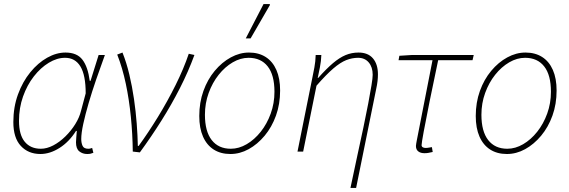

<svg xmlns="http://www.w3.org/2000/svg" viewBox="-20 -750 2816 950"><path d="M180 12Q120 12 83 -28Q46 -68 46 -146Q46 -220 69 -283Q92 -346 130 -392.5Q168 -439 213.5 -464.5Q259 -490 304 -490Q361 -490 388 -454.5Q415 -419 424 -350H428L468 -478H499Q477 -418 456 -357Q435 -296 418.5 -239.5Q402 -183 392 -137Q382 -91 382 -62Q382 -43 388.5 -28.5Q395 -14 417 -14Q423 -14 428 -15.5Q433 -17 436 -18L442 6Q434 9 428 10.5Q422 12 411 12Q389 12 372.5 -1Q356 -14 356 -46Q356 -55 357.5 -70.5Q359 -86 360 -102H356Q322 -48 274.5 -18Q227 12 180 12ZM182 -14Q212 -14 243.5 -30.5Q275 -47 303.5 -75Q332 -103 352.5 -136Q373 -169 381 -202L404 -288Q404 -378 378 -421Q352 -464 302 -464Q262 -464 221.5 -439.5Q181 -415 147.5 -372Q114 -329 94 -272.5Q74 -216 74 -152Q74 -83 102.5 -48.5Q131 -14 182 -14Z M637 0Q636 -86 627.5 -171.5Q619 -257 602.5 -335.5Q586 -414 560 -480L586 -490Q606 -440 620 -381Q634 -322 643 -260Q652 -198 656.5 -138.5Q661 -79 662 -28H666Q714 -94 761.5 -171.5Q809 -249 849 -329.5Q889 -410 914 -484L942 -478Q912 -396 870.5 -314.5Q829 -233 779 -153.5Q729 -74 672 4Z M1120 12Q1072 12 1037.5 -10Q1003 -32 984.5 -74Q966 -116 966 -176Q966 -243 986.5 -300Q1007 -357 1042.5 -399.5Q1078 -442 1122 -466Q1166 -490 1212 -490Q1260 -490 1294.5 -468Q1329 -446 1347.5 -404Q1366 -362 1366 -302Q1366 -235 1345.5 -178Q1325 -121 1289.5 -78.5Q1254 -36 1210.5 -12Q1167 12 1120 12ZM1122 -14Q1162 -14 1200.5 -36.5Q1239 -59 1270 -98Q1301 -137 1319.5 -188Q1338 -239 1338 -296Q1338 -379 1304.5 -421.5Q1271 -464 1210 -464Q1170 -464 1131.5 -441.5Q1093 -419 1062 -380Q1031 -341 1012.5 -290Q994 -239 994 -182Q994 -100 1027.5 -57Q1061 -14 1122 -14ZM1196 -560 1284 -730H1314L1316 -726L1220 -560Z M1714 180Q1731 98 1747.5 22.5Q1764 -53 1778 -119Q1792 -185 1802 -238Q1812 -291 1818 -327.5Q1824 -364 1824 -380Q1824 -418 1804.5 -441Q1785 -464 1752 -464Q1722 -464 1693 -452.5Q1664 -441 1629 -411Q1594 -381 1546 -326L1480 0H1452L1524 -358Q1530 -387 1535.5 -416Q1541 -445 1542 -478H1570Q1569 -448 1563 -417.5Q1557 -387 1552 -364H1554Q1595 -410 1627.5 -437.5Q1660 -465 1690 -477.5Q1720 -490 1754 -490Q1801 -490 1825.5 -461Q1850 -432 1850 -382Q1850 -366 1848 -348.5Q1846 -331 1841 -308L1742 180Z M2080 8Q2061 8 2049.5 -1Q2038 -10 2038 -28Q2038 -33 2039.5 -40Q2041 -47 2042 -54L2120 -452H1952L1956 -474L2020 -478H2324L2318 -452H2148Q2124 -339 2105.5 -247.5Q2087 -156 2076.5 -99Q2066 -42 2066 -32Q2066 -25 2071.5 -21.5Q2077 -18 2086 -18Q2094 -18 2101.5 -19.5Q2109 -21 2117 -22L2121 2Q2107 5 2099 6.5Q2091 8 2080 8Z M2488 12Q2440 12 2405.5 -10Q2371 -32 2352.5 -74Q2334 -116 2334 -176Q2334 -243 2354.5 -300Q2375 -357 2410.5 -399.5Q2446 -442 2490 -466Q2534 -490 2580 -490Q2628 -490 2662.5 -468Q2697 -446 2715.5 -404Q2734 -362 2734 -302Q2734 -235 2713.5 -178Q2693 -121 2657.5 -78.5Q2622 -36 2578.5 -12Q2535 12 2488 12ZM2490 -14Q2530 -14 2568.5 -36.5Q2607 -59 2638 -98Q2669 -137 2687.5 -188Q2706 -239 2706 -296Q2706 -379 2672.5 -421.5Q2639 -464 2578 -464Q2538 -464 2499.5 -441.5Q2461 -419 2430 -380Q2399 -341 2380.5 -290Q2362 -239 2362 -182Q2362 -100 2395.5 -57Q2429 -14 2490 -14Z"/></svg>

Font: Source Sans 3 VF
Style: Italic
Weight: 200
Italic angle: -11°
Designer: Paul D. Hunt
Foundry: Adobe Systems Incorporated
Version: Version 3.042;hotconv 1.0.118;makeotfexe 2.5.65603